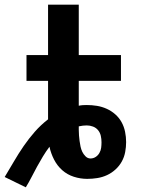

<svg xmlns="http://www.w3.org/2000/svg" viewBox="-20 -755 640 819"><path d="M90 44 0 0Q20 -33 39.5 -66.5Q59 -100 81 -132Q103 -164 128.5 -193Q154 -222 185 -246V-410H93V-520H185V-735H316V-520H496V-410H316V-304Q325 -306 333.5 -306.5Q342 -307 350 -307Q372 -307 393.5 -303.5Q415 -300 435 -291Q455 -282 471.5 -267.5Q488 -253 498.5 -234Q509 -215 513.5 -193Q518 -171 518 -149Q518 -128 514 -106.5Q510 -85 499.5 -66Q489 -47 472.5 -32Q456 -17 436.5 -8Q417 1 395.5 4.5Q374 8 352 8Q323 8 295 -1Q267 -10 245.5 -29Q224 -48 210.5 -74.5Q197 -101 191 -129Q176 -109 163 -87.5Q150 -66 138 -44Q126 -22 114.5 0.5Q103 23 90 44ZM366 -79Q378 -79 388 -85.5Q398 -92 404 -102.5Q410 -113 411.5 -124.5Q413 -136 413 -148Q413 -162 410 -175.5Q407 -189 398.5 -199.5Q390 -210 377 -215Q364 -220 350 -220Q342 -220 333.5 -219Q325 -218 316 -216V-201Q316 -189 317 -177Q318 -165 319.5 -153.5Q321 -142 323.5 -130Q326 -118 331 -107.5Q336 -97 345 -88Q354 -79 366 -79Z"/></svg>

Font: Iosevka HT Extrabold Extended
Style: Regular
Weight: 800
Width: 7
Monospace: yes
Designer: Belleve Invis
Foundry: Belleve Invis
Version: Version 32.3.0; ttfautohint (v1.8.4)